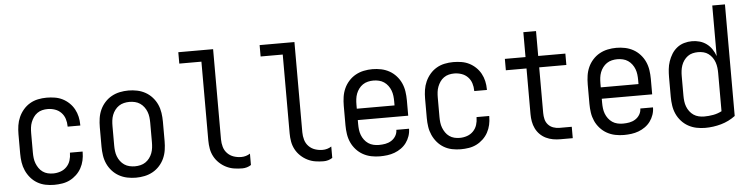

<svg xmlns="http://www.w3.org/2000/svg" viewBox="-45 -951 4591 1176"><g transform="rotate(-5 2250.0 -363.5)"><path d="M247 8Q220 8 193.5 2.5Q167 -3 144 -16.5Q121 -30 103.5 -50.5Q86 -71 75 -95.5Q64 -120 60 -146.5Q56 -173 56 -200V-320Q56 -347 60 -373.5Q64 -400 75 -424.5Q86 -449 103.5 -469.5Q121 -490 144 -503.5Q167 -517 193.5 -522.5Q220 -528 247 -528Q272 -528 297 -524Q322 -520 344 -509Q366 -498 384.5 -480.5Q403 -463 415 -441Q427 -419 432.5 -394.5Q438 -370 438 -345V-340H360V-343Q360 -366 353 -388Q346 -410 330 -426.5Q314 -443 292 -450.5Q270 -458 247 -458Q230 -458 213.5 -454Q197 -450 183 -440Q169 -430 159.5 -416Q150 -402 144 -386.5Q138 -371 136 -354Q134 -337 134 -320V-200Q134 -183 136 -166Q138 -149 144 -133.5Q150 -118 159.5 -104Q169 -90 183 -80Q197 -70 213.5 -66Q230 -62 247 -62Q270 -62 292 -69.5Q314 -77 330 -93.5Q346 -110 353 -132Q360 -154 360 -177V-180H438V-175Q438 -150 432.5 -125.5Q427 -101 415 -79Q403 -57 384.5 -39.5Q366 -22 344 -11Q322 0 297 4Q272 8 247 8Z M750 8Q723 8 696.5 2.5Q670 -3 646.5 -16Q623 -29 604.5 -49.5Q586 -70 575 -94.5Q564 -119 560 -146Q556 -173 556 -200V-320Q556 -347 560 -374Q564 -401 575 -425.5Q586 -450 604.5 -470.5Q623 -491 646.5 -504Q670 -517 696.5 -522.5Q723 -528 750 -528Q777 -528 803.5 -522.5Q830 -517 853.5 -504Q877 -491 895.5 -470.5Q914 -450 925 -425.5Q936 -401 940 -374Q944 -347 944 -320V-200Q944 -173 940 -146Q936 -119 925 -94.5Q914 -70 895.5 -49.5Q877 -29 853.5 -16Q830 -3 803.5 2.5Q777 8 750 8ZM750 -62Q767 -62 784 -66Q801 -70 815 -79.5Q829 -89 839.5 -103Q850 -117 856 -133Q862 -149 864 -166Q866 -183 866 -200V-320Q866 -337 864 -354Q862 -371 856 -387Q850 -403 839.5 -417Q829 -431 815 -440.5Q801 -450 784 -454Q767 -458 750 -458Q733 -458 716 -454Q699 -450 685 -440.5Q671 -431 660.5 -417Q650 -403 644 -387Q638 -371 636 -354Q634 -337 634 -320V-200Q634 -183 636 -166Q638 -149 644 -133Q650 -117 660.5 -103Q671 -89 685 -79.5Q699 -70 716 -66Q733 -62 750 -62Z M1404 8Q1378 8 1353 4Q1328 0 1305 -11.5Q1282 -23 1263 -41Q1244 -59 1232 -81.5Q1220 -104 1215.5 -129Q1211 -154 1211 -180V-665H1075V-735H1289V-180Q1289 -157 1295.5 -134Q1302 -111 1318.5 -94Q1335 -77 1357.5 -69.5Q1380 -62 1404 -62Q1418 -62 1432 -66Q1446 -70 1458 -78V-8Q1446 0 1432 4Q1418 8 1404 8Z M1904 8Q1878 8 1853 4Q1828 0 1805 -11.5Q1782 -23 1763 -41Q1744 -59 1732 -81.5Q1720 -104 1715.5 -129Q1711 -154 1711 -180V-665H1575V-735H1789V-180Q1789 -157 1795.5 -134Q1802 -111 1818.5 -94Q1835 -77 1857.5 -69.5Q1880 -62 1904 -62Q1918 -62 1932 -66Q1946 -70 1958 -78V-8Q1946 0 1932 4Q1918 8 1904 8Z M2250 8Q2223 8 2196.5 2.5Q2170 -3 2146.5 -16Q2123 -29 2104.5 -49.5Q2086 -70 2075 -94.5Q2064 -119 2060 -146Q2056 -173 2056 -200V-320Q2056 -347 2060 -374Q2064 -401 2075 -425.5Q2086 -450 2104.5 -470.5Q2123 -491 2146.5 -504Q2170 -517 2196.5 -522.5Q2223 -528 2250 -528Q2277 -528 2303.5 -522.5Q2330 -517 2353.5 -504Q2377 -491 2395.5 -470.5Q2414 -450 2425 -425.5Q2436 -401 2440 -374Q2444 -347 2444 -320V-225H2134V-200Q2134 -183 2136 -166Q2138 -149 2144 -133Q2150 -117 2160.5 -103Q2171 -89 2185 -79.5Q2199 -70 2216 -66Q2233 -62 2250 -62Q2270 -62 2289.5 -65.5Q2309 -69 2326 -79.5Q2343 -90 2353.5 -107.5Q2364 -125 2364 -145H2442Q2442 -122 2434.5 -100Q2427 -78 2413.5 -59.5Q2400 -41 2381 -27.5Q2362 -14 2340.5 -6Q2319 2 2296 5Q2273 8 2250 8ZM2366 -295V-320Q2366 -337 2364 -354Q2362 -371 2356 -387Q2350 -403 2339.5 -417Q2329 -431 2315 -440.5Q2301 -450 2284 -454Q2267 -458 2250 -458Q2233 -458 2216 -454Q2199 -450 2185 -440.5Q2171 -431 2160.5 -417Q2150 -403 2144 -387Q2138 -371 2136 -354Q2134 -337 2134 -320V-295Z M2747 8Q2720 8 2693.5 2.5Q2667 -3 2644 -16.5Q2621 -30 2603.5 -50.5Q2586 -71 2575 -95.5Q2564 -120 2560 -146.5Q2556 -173 2556 -200V-320Q2556 -347 2560 -373.5Q2564 -400 2575 -424.5Q2586 -449 2603.5 -469.5Q2621 -490 2644 -503.5Q2667 -517 2693.5 -522.5Q2720 -528 2747 -528Q2772 -528 2797 -524Q2822 -520 2844 -509Q2866 -498 2884.5 -480.5Q2903 -463 2915 -441Q2927 -419 2932.5 -394.5Q2938 -370 2938 -345V-340H2860V-343Q2860 -366 2853 -388Q2846 -410 2830 -426.5Q2814 -443 2792 -450.5Q2770 -458 2747 -458Q2730 -458 2713.5 -454Q2697 -450 2683 -440Q2669 -430 2659.5 -416Q2650 -402 2644 -386.5Q2638 -371 2636 -354Q2634 -337 2634 -320V-200Q2634 -183 2636 -166Q2638 -149 2644 -133.5Q2650 -118 2659.5 -104Q2669 -90 2683 -80Q2697 -70 2713.5 -66Q2730 -62 2747 -62Q2770 -62 2792 -69.5Q2814 -77 2830 -93.5Q2846 -110 2853 -132Q2860 -154 2860 -177V-180H2938V-175Q2938 -150 2932.5 -125.5Q2927 -101 2915 -79Q2903 -57 2884.5 -39.5Q2866 -22 2844 -11Q2822 0 2797 4Q2772 8 2747 8Z M3436 0H3360Q3337 0 3314.5 -4Q3292 -8 3271.5 -18Q3251 -28 3235 -44Q3219 -60 3209 -80.5Q3199 -101 3195 -123.5Q3191 -146 3191 -169V-450H3064V-520H3191V-673H3269V-520H3436V-450H3269V-169Q3269 -150 3273.5 -131Q3278 -112 3291 -97.5Q3304 -83 3322.5 -76.5Q3341 -70 3360 -70H3436Z M3750 8Q3723 8 3696.5 2.5Q3670 -3 3646.5 -16Q3623 -29 3604.5 -49.5Q3586 -70 3575 -94.5Q3564 -119 3560 -146Q3556 -173 3556 -200V-320Q3556 -347 3560 -374Q3564 -401 3575 -425.5Q3586 -450 3604.5 -470.5Q3623 -491 3646.5 -504Q3670 -517 3696.5 -522.5Q3723 -528 3750 -528Q3777 -528 3803.5 -522.5Q3830 -517 3853.5 -504Q3877 -491 3895.5 -470.5Q3914 -450 3925 -425.5Q3936 -401 3940 -374Q3944 -347 3944 -320V-225H3634V-200Q3634 -183 3636 -166Q3638 -149 3644 -133Q3650 -117 3660.5 -103Q3671 -89 3685 -79.5Q3699 -70 3716 -66Q3733 -62 3750 -62Q3770 -62 3789.5 -65.5Q3809 -69 3826 -79.5Q3843 -90 3853.5 -107.5Q3864 -125 3864 -145H3942Q3942 -122 3934.5 -100Q3927 -78 3913.5 -59.5Q3900 -41 3881 -27.5Q3862 -14 3840.5 -6Q3819 2 3796 5Q3773 8 3750 8ZM3866 -295V-320Q3866 -337 3864 -354Q3862 -371 3856 -387Q3850 -403 3839.5 -417Q3829 -431 3815 -440.5Q3801 -450 3784 -454Q3767 -458 3750 -458Q3733 -458 3716 -454Q3699 -450 3685 -440.5Q3671 -431 3660.5 -417Q3650 -403 3644 -387Q3638 -371 3636 -354Q3634 -337 3634 -320V-295Z M4250 8Q4223 8 4196.5 2.5Q4170 -3 4146.5 -16Q4123 -29 4104.5 -49.5Q4086 -70 4075 -94.5Q4064 -119 4060 -146Q4056 -173 4056 -200V-320Q4056 -345 4058.5 -369.5Q4061 -394 4069 -417.5Q4077 -441 4090 -462Q4103 -483 4122.5 -498.5Q4142 -514 4166 -521Q4190 -528 4215 -528Q4239 -528 4262 -521.5Q4285 -515 4304 -501Q4323 -487 4336.5 -467Q4350 -447 4358 -424V-735H4436V-49Q4396 -19 4348 -5.5Q4300 8 4250 8ZM4250 -62Q4278 -62 4305.5 -67Q4333 -72 4358 -85V-320Q4358 -337 4356 -353.5Q4354 -370 4348.5 -386Q4343 -402 4333 -416Q4323 -430 4309.5 -440Q4296 -450 4279.5 -454Q4263 -458 4246 -458Q4229 -458 4212.5 -454Q4196 -450 4182.5 -440Q4169 -430 4159 -416Q4149 -402 4143.5 -386Q4138 -370 4136 -353.5Q4134 -337 4134 -320V-200Q4134 -183 4136 -166Q4138 -149 4144 -133Q4150 -117 4160.5 -103Q4171 -89 4185 -79.5Q4199 -70 4216 -66Q4233 -62 4250 -62Z"/></g></svg>

Font: Moesevka
Style: Regular
Weight: 400
Monospace: yes
Designer: Belleve Invis
Foundry: Belleve Invis
Version: Version 32.5.0; ttfautohint (v1.8.4)